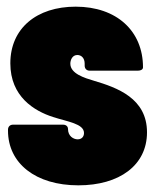

<svg xmlns="http://www.w3.org/2000/svg" viewBox="-20 -548 466 576"><path d="M215 8C338 8 421 -52 421 -151C421 -253 332 -285 261 -306C234 -314 191 -327 191 -357C191 -368 197 -383 212 -383C224 -383 234 -374 234 -357V-351C234 -342 240 -336 249 -336H394C403 -336 409 -340 409 -346C409 -455 330 -528 207 -528C90 -528 11 -463 11 -358C11 -258 83 -215 139 -197C182 -183 232 -177 232 -149C232 -138 225 -130 213 -130C201 -130 184 -139 184 -161C184 -169 178 -174 169 -174H19C10 -174 4 -168 4 -159V-156C4 -58 87 8 215 8Z"/></svg>

Font: Barlow Condensed Black
Style: Regular
Weight: 900
Width: 3
Designer: Jeremy Tribby
Foundry: Tribby Type
Version: Version 1.422;hotconv 1.0.109;makeotfexe 2.5.65596